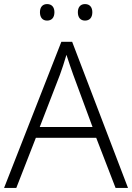

<svg xmlns="http://www.w3.org/2000/svg" viewBox="-20 -1015 648 942"><path d="M176 -955C176 -929 189 -914 211 -914C234 -914 247 -929 247 -955C247 -980 234 -995 211 -995C189 -995 176 -980 176 -955ZM362 -955C362 -929 375 -914 397 -914C420 -914 433 -929 433 -955C433 -980 420 -995 397 -995C375 -995 362 -980 362 -955ZM547 -93H608L334 -810H281L0 -93H60L156 -339H452ZM339 -649 434 -392H175L274 -648C283 -673 296 -711 306 -746C316 -715 332 -668 339 -649Z"/></svg>

Font: Noto Sans Telugu UI Light
Style: Regular
Weight: 300
Designer: Jelle Bosma - Monotype Design Team
Foundry: Monotype Imaging Inc.
Version: Version 2.005